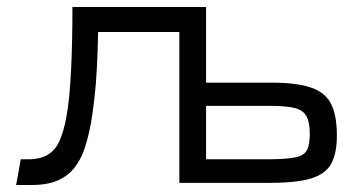

<svg xmlns="http://www.w3.org/2000/svg" viewBox="-20 -520 1030 546"><path d="M566 -500V-285H751Q822 -285 863 -271.5Q904 -258 921 -225.5Q938 -193 938 -134Q938 -85 922.5 -55.5Q907 -26 866 -13Q825 0 747 0H490V-429H259Q258 -374 255.5 -327Q253 -280 248.5 -240.5Q244 -201 239 -172Q232 -133 221.5 -100.5Q211 -68 192.5 -44Q174 -20 144.5 -7Q115 6 72 6H26L39 -67H59Q96 -67 117.5 -81Q139 -95 150 -121Q161 -147 168 -183Q173 -209 176.5 -243Q180 -277 182 -318Q184 -359 185 -404.5Q186 -450 186 -500ZM566 -67H737Q791 -67 817.5 -72Q844 -77 852.5 -92.5Q861 -108 861 -140Q861 -172 851.5 -189.5Q842 -207 817.5 -213Q793 -219 748 -219H566Z"/></svg>

Font: Nata Sans
Style: Regular
Weight: 400
Designer: Daniel Uzquiano Cruz
Version: Version 1.001